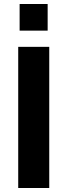

<svg xmlns="http://www.w3.org/2000/svg" viewBox="-20 -939 336 959"><path d="M71 0V-705H226V0ZM78 -786V-919H218V-786Z"/></svg>

Font: Nunito Sans 12pt ExtraLight 12pt ExtraBold
Style: Regular
Weight: 800
Version: Version 3.101;gftools[0.9.27]